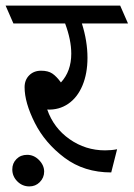

<svg xmlns="http://www.w3.org/2000/svg" viewBox="-50 -590 478 687"><path d="M0 0ZM326 -52Q349 -52 369 -56L348 27Q251 27 181 -25.5Q111 -78 74.5 -150.5Q38 -223 38 -278Q38 -304 54.5 -320.5Q71 -337 97 -337Q122 -337 137 -327Q152 -317 168 -295Q205 -335 205 -398Q205 -447 183 -506H-2L-30 -570H380L408 -506H243Q263 -443 263 -383Q263 -327 245 -284Q227 -241 194 -218.5Q161 -196 119 -198Q142 -132 199 -92Q256 -52 326 -52ZM108 24Q108 46 92 62Q77 77 55 77Q30 77 12 59Q-6 41 -6 16Q-6 -6 9 -21Q24 -36 47 -36Q71 -36 89 -18Q108 1 108 24Z"/></svg>

Font: Sumana
Style: Regular
Weight: 400
Designer: Cyreal, Alexei Vanyashin (Devanagari), Olga Karpushina (Latin)
Foundry: Cyreal
Version: Version 1.015;PS 001.015;hotconv 1.0.70;makeotf.lib2.5.58329